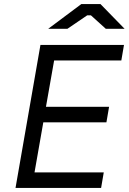

<svg xmlns="http://www.w3.org/2000/svg" viewBox="-20 -920 630 940"><path d="M56 0H475L488 -76H149L192 -321H501L514 -397H205L245 -624H574L587 -700H178ZM216 -779H310L407 -845H425L498 -779H590L472 -900H378Z"/></svg>

Font: Fixel Display
Style: Italic
Weight: 400
Italic angle: -10°
Designer: AlfaBravo + MacPaw
Foundry: Kyrylo Tkachov, Marchela Mozhyna, Serhii Makarenko, Maria Weinstein, Zakhar Kryvoshyya
Version: Version 1.210;Glyphs 3.2 (3217)